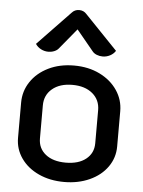

<svg xmlns="http://www.w3.org/2000/svg" viewBox="-54 -799 634 851"><g transform="rotate(5 263.0 -373.5)"><path d="M43 -168V-325Q43 -376 71 -418Q99 -460 149 -484.5Q199 -509 263 -509Q327 -509 377 -484.5Q427 -460 455.5 -418Q484 -376 484 -325V-168Q484 -118 455.5 -77.5Q427 -37 376.5 -14Q326 9 263 9Q200 9 150 -14Q100 -37 71.5 -77.5Q43 -118 43 -168ZM386 -174V-321Q386 -367 352.5 -395Q319 -423 263 -423Q207 -423 173.5 -395Q140 -367 140 -321V-174Q140 -130 173 -103.5Q206 -77 263 -77Q320 -77 353 -103.5Q386 -130 386 -174ZM143 -560Q126 -560 110.5 -568Q95 -576 86 -590L231 -741Q244 -756 264 -756Q284 -756 297 -741L442 -590Q433 -576 417.5 -568Q402 -560 385 -560Q371 -560 358.5 -565Q346 -570 339 -579L264 -670L189 -579Q182 -570 169.5 -565Q157 -560 143 -560Z"/></g></svg>

Font: K2D Medium
Style: Regular
Weight: 500
Designer: Katatrad Aksorn Co.,Ltd.
Foundry: Cadson Demak Co.,Ltd.
Version: Version 1.000; ttfautohint (v1.6)